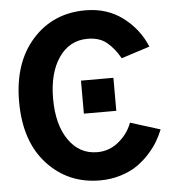

<svg xmlns="http://www.w3.org/2000/svg" viewBox="-57 -869 843 939"><g transform="rotate(-5 365.0 -399.5)"><path d="M345.7 -314.5V-476.6H504.9V-314.5ZM35.2 -400.4Q35.2 -590.8 136.2 -704.1Q237.3 -817.4 396.5 -817.4Q502.9 -817.4 580.1 -759.3Q657.2 -701.2 693.4 -613.3L553.7 -568.4Q526.4 -617.2 490.2 -647.5Q454.1 -677.7 395.5 -677.7Q306.6 -677.7 254.4 -602.1Q202.1 -526.4 202.1 -400.4Q202.1 -272.5 254.9 -196.8Q307.6 -121.1 395.5 -121.1Q454.1 -121.1 500.5 -159.2Q546.9 -197.3 566.4 -251L712.9 -205.1Q701.2 -175.8 684.6 -147.5Q668 -119.1 640.1 -88.4Q612.3 -57.6 578.6 -34.7Q544.9 -11.7 497.6 2.9Q450.2 17.6 396.5 17.6Q240.2 17.6 137.7 -93.8Q35.2 -205.1 35.2 -400.4Z"/></g></svg>

Font: Gothic A1 Black
Style: Regular
Weight: 900
Version: Version 2.50